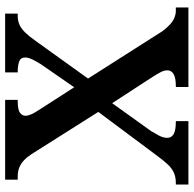

<svg xmlns="http://www.w3.org/2000/svg" viewBox="-23 -731 754 748"><g transform="rotate(-90 354.0 -357.0)"><path d="M9 0V-49H15Q39 -49 56 -57Q73 -65 87.5 -80.5Q102 -96 119 -119L292 -351L127 -612Q115 -630 102.5 -641.5Q90 -653 75 -659Q60 -665 41 -665H28V-714H339V-665H334Q300 -665 288.5 -656Q277 -647 277 -635Q277 -625 283 -611.5Q289 -598 303 -577L388 -445L478 -575Q487 -589 495.5 -606Q504 -623 504 -636Q504 -654 488 -659.5Q472 -665 449 -665H446V-714H675V-665H666Q647 -665 631.5 -658Q616 -651 601 -635.5Q586 -620 567 -593L422 -391L606 -102Q620 -83 633.5 -71Q647 -59 660 -54Q673 -49 685 -49H699V0H389V-49H394Q424 -49 439 -57.5Q454 -66 454 -82Q454 -93 448 -106Q442 -119 421 -151L326 -297L217 -145Q209 -132 200 -115Q191 -98 191 -82Q191 -66 205.5 -57.5Q220 -49 253 -49H256V0Z"/></g></svg>

Font: Noto Rashi Hebrew SemiBold
Style: Regular
Weight: 600
Version: Version 1.006